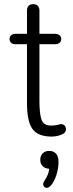

<svg xmlns="http://www.w3.org/2000/svg" viewBox="-20 -648 354 925"><path d="M110 -152V-435H54Q41 -435 33.5 -442Q26 -449 26 -460Q26 -471 33.5 -478Q41 -485 54 -485H110V-597Q110 -612 118 -620Q126 -628 140 -628Q154 -628 162 -620Q170 -612 170 -597V-485H246Q259 -485 267 -478Q275 -471 275 -460Q275 -449 267 -442Q259 -435 246 -435H170V-160Q170 -98 180.5 -70.5Q191 -43 226 -43Q244 -43 258 -46.5Q272 -50 271 -50H275Q283 -50 289 -45.5Q295 -41 297 -32Q298 -30 298 -26Q298 -18 293.5 -11.5Q289 -5 282 -2Q257 10 229 10Q163 10 136.5 -26.5Q110 -63 110 -152ZM205 257Q198 257 193 252Q188 247 188 240Q188 231 195 221Q214 195 217 165Q197 164 185.5 152.5Q174 141 174 122Q174 103 185.5 91Q197 79 217 79Q238 79 250 92.5Q262 106 262 132Q262 161 252.5 192.5Q243 224 226 245Q215 257 205 257Z"/></svg>

Font: SN Pro Light
Style: Regular
Weight: 300
Designer: Tobias Whetton
Foundry: Supernotes
Version: Version 1.002